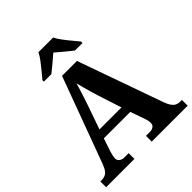

<svg xmlns="http://www.w3.org/2000/svg" viewBox="-247 -1089 1247 1247"><g transform="rotate(-45 376.5 -465.5)"><path d="M4 0V-53H16Q34 -53 48 -59Q62 -65 73.5 -80.5Q85 -96 96 -126L313 -714H450L659 -125Q669 -97 680.5 -81.5Q692 -66 705.5 -59.5Q719 -53 735 -53H753V0H423V-53H462Q477 -53 491 -62Q505 -71 505 -92Q505 -100 503.5 -108Q502 -116 500 -123Q498 -130 496 -135L461 -235H218L189 -149Q187 -141 184 -131Q181 -121 179 -110.5Q177 -100 177 -92Q177 -73 191 -63Q205 -53 222 -53H264V0ZM239 -296H441L388 -460Q381 -483 373 -509.5Q365 -536 358 -563Q351 -590 345 -613Q339 -592 331 -566Q323 -540 314.5 -514Q306 -488 298 -465ZM203 -784Q219 -803 240.5 -829Q262 -855 282.5 -882Q303 -909 313 -931H448Q459 -909 479 -882Q499 -855 521 -829Q543 -803 558 -784V-771H489Q475 -782 455 -798Q435 -814 415 -831Q395 -848 380 -861Q365 -848 345 -831Q325 -814 305.5 -798Q286 -782 272 -771H203Z"/></g></svg>

Font: Noto Serif Gujarati
Style: Regular
Weight: 400
Designer: Universal Thirst, Indian Type Foundry and the Monotype Design Team
Foundry: Monotype Imaging Inc.
Version: Version 2.102